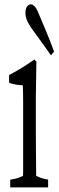

<svg xmlns="http://www.w3.org/2000/svg" viewBox="-20 -793 263 863"><path d="M25.9 14.6Q54.7 11.2 83.5 -2.4Q83.5 -2.4 83.5 -5.9Q84 -7.3 84 -18.6Q84 -60.5 84 -112.8Q84 -219.7 84 -336.9Q84 -370.1 82.5 -409.7Q51.8 -410.2 21 -420.9Q21 -433.6 21 -455.6Q78.1 -485.8 135.3 -525.9Q139.6 -517.1 143.6 -518.1Q142.6 -432.6 141.1 -356.9Q141.1 -272.5 141.1 -198.2Q141.1 -160.6 141.6 -114.3Q142.1 -67.9 142.6 -2.4Q169.4 10.7 196.3 14.2Q196.3 36.6 196.3 49.3Q196.3 49.3 25.9 49.3Q25.9 37.1 25.9 14.6ZM155.8 -727.1Q168.5 -697.8 186.5 -654.5Q204.6 -611.3 223.1 -561Q223.1 -561 209 -544.4Q195.8 -563.5 180.9 -584Q166 -604.5 150.6 -626.2Q135.3 -647.9 119.1 -669.4Q104 -692.9 99.1 -707.3Q94.2 -721.7 94.2 -732.4Q94.2 -754.4 101.8 -763.9Q109.4 -773.4 118.4 -773.4Q127.4 -773.4 136.5 -763.7Q145.5 -753.9 155.8 -727.1Z"/></svg>

Font: Scarab Serif
Style: Light
Weight: 300
Designer: John Roberts
Foundry: Scarab
Version: 1.0